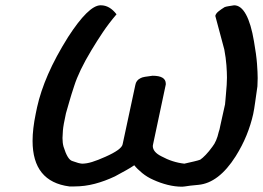

<svg xmlns="http://www.w3.org/2000/svg" viewBox="-20 -704 993 725"><path d="M242 0Q103 -18 103 -172Q103 -217 115 -275L120 -299Q133 -358 161.5 -423.5Q190 -489 237 -564Q314 -683 359 -684Q360 -684 361 -684Q394 -684 420 -650Q391 -616 368.5 -582.5Q346 -549 325 -514Q278 -436 260 -379Q249 -346 241.5 -319.5Q234 -293 229 -276Q219 -231 217.5 -211Q216 -191 216 -183Q216 -164 220 -150Q235 -101 253 -96Q254 -96 254.5 -95.5Q255 -95 256 -95Q277 -87 290 -86Q307 -86 328 -92.5Q349 -99 378 -112Q439 -139 443 -159L491 -383Q494 -401 511 -409Q516 -412 527.5 -414Q539 -416 556 -418Q606 -418 606 -388Q606 -387 606 -385L558 -159Q557 -156 557 -153Q557 -130 589 -114Q631 -91 676 -86Q698 -91 713 -94.5Q728 -98 736 -101Q745 -107 757 -119.5Q769 -132 782 -150Q790 -160 796 -174Q802 -188 806 -206Q809 -213 812 -230L830 -311Q830 -311 830 -313Q830 -316 831 -323Q832 -331 833 -346Q834 -361 836 -383Q837 -397 837 -411Q837 -430 835 -457.5Q833 -485 827 -517L793 -644Q795 -653 805 -661Q815 -669 828 -677Q833 -679 842 -680.5Q851 -682 864 -684Q890 -684 909 -649Q928 -614 939 -548Q948 -497 950.5 -463Q953 -429 953 -409Q953 -392 952 -378Q947 -344 943.5 -318Q940 -292 936 -273Q927 -233 911 -193.5Q895 -154 870 -114Q806 -13 729 -6L709 -4Q704 -4 699 -3L678 0Q673 1 668 1Q641 1 613 -6Q585 -13 559 -25Q536 -35 517 -50.5Q498 -66 487 -80Q474 -71 456 -61Q438 -51 414 -38Q376 -20 338 -10Q300 0 261 0Z"/></svg>

Font: New Athena Unicode
Style: Bold Italic
Weight: 700
Designer: J. Rusten 1997; rev. by R. Hancock 2001, 2002, rev. by D. Mastronarde 2002-2021
Foundry: Society for Classical Studies (formerly American Philological Association)
Version: Version 5.008